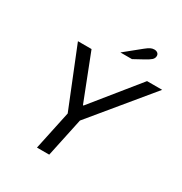

<svg xmlns="http://www.w3.org/2000/svg" viewBox="-194 -995 1081 1139"><g transform="rotate(30 346.5 -426.0)"><path d="M221.6 0 278.3 -266.3 116.5 -668H209.7L332.1 -354.1H336.1L590 -668H693.5L362.2 -266.3L305.5 0ZM368 -736.2 476.7 -824.3Q495.2 -839.3 508 -845.8Q520.8 -852.2 534.2 -852.2Q548.1 -852.2 557 -845.1Q565.8 -838 565.8 -825.8Q565.8 -809.4 552.6 -797.9Q539.4 -786.4 514.1 -772.7L447.2 -736.2Z"/></g></svg>

Font: Atkinson Hyperlegible Mono ExtraLight
Style: Italic
Weight: 200
Italic angle: -12°
Monospace: yes
Designer: Elliott Scott, Megan Eiswerth, Linus Boman, Theodore Petrosky, Letters from Sweden
Foundry: Applied Design Works, Letters from Sweden
Version: Version 2.001